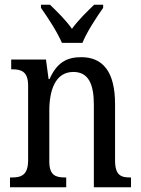

<svg xmlns="http://www.w3.org/2000/svg" viewBox="-20 -786 594 806"><path d="M240 -606H326C344 -651 386 -715 413 -753V-766H375C344 -736 308 -701 282 -665C257 -701 221 -736 190 -766H152V-753C179 -715 221 -651 240 -606ZM22 0H258V-41H253C215 -41 187 -49 187 -108V-321C187 -405 211 -484 288 -484C352 -484 374 -432 374 -346V0H530V-41H526C488 -41 463 -50 463 -113V-349C463 -486 411 -546 321 -546C261 -546 219 -524 188 -454H184L173 -536H27V-495H32C69 -495 98 -486 98 -427V-113C98 -50 68 -41 30 -41H22Z"/></svg>

Font: Noto Serif Bengali Condensed
Style: Regular
Weight: 400
Width: 3
Designer: Juan Bruce, Universal Thirst, Indian Type Foundry and the Monotype Design Team.
Foundry: Monotype Imaging Inc.
Version: Version 2.003